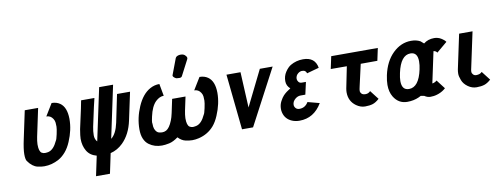

<svg xmlns="http://www.w3.org/2000/svg" viewBox="-74 -1184 4613 1781"><g transform="rotate(-10 2232.5 -294.0)"><path d="M314.9 -105Q363.8 -118.2 398.4 -194.3Q406.2 -203.1 417 -253.4Q427.7 -303.7 427.7 -323.2Q427.7 -342.8 426 -361.3Q424.3 -379.9 413.1 -397.5Q391.1 -432.6 351.1 -432.6L420.9 -546.9Q466.8 -546.9 499 -524.4Q556.6 -484.4 558.6 -376V-371.6Q558.6 -270.5 513.2 -164.1Q490.2 -109.4 458.7 -73Q427.2 -36.6 391.1 -16.6Q324.7 19.5 253.9 19.5Q225.1 19.5 190.9 11.7Q141.1 0 101.1 -57.1Q88.9 -74.2 88.9 -122.6Q88.9 -170.9 108.4 -261.2L164.1 -523.9H290L234.4 -261.7Q226.6 -223.1 225.6 -193.4V-187Q225.6 -127 249 -109.9Q264.2 -100.1 283.2 -100.8Q302.2 -101.6 314.9 -105Z M628.4 -172.9Q628.4 -197.8 639.2 -262.2Q693.8 -507.3 694.8 -523.9H820.3Q811.5 -494.6 762.2 -262.2Q753.9 -222.2 753.9 -184.1Q753.9 -146 775.9 -122.6L880.9 -615.2H1012.2L907.7 -123.5Q957.5 -161.6 979 -262.2L1033.2 -523.9H1155.8Q1149.9 -498.5 1100.1 -262.2Q1073.2 -135.3 997.1 -60.5Q945.8 -10.3 879.9 5.9L840.3 193.4H709L748.5 6.8Q686.5 -9.3 657.5 -58.3Q628.4 -107.4 628.4 -172.9Z M1654.3 -582Q1647.9 -569.8 1630.1 -569.8Q1612.3 -569.8 1603.8 -571.3Q1595.2 -572.8 1584 -581.5Q1566.4 -595.2 1570.8 -606.4L1627.9 -757.8Q1632.3 -769 1645.8 -774.7Q1659.2 -780.3 1670.9 -780.8H1677.2Q1702.1 -780.8 1715.3 -769Q1741.2 -746.6 1730.5 -728.5ZM1315.4 -147.5Q1328.6 -112.3 1355 -104.5Q1366.2 -101.6 1384.5 -100.8Q1402.8 -100.1 1422.4 -109.9Q1455.6 -128.4 1481.4 -193.4Q1492.7 -220.2 1501.5 -261.7L1528.8 -390.6H1654.8L1627.4 -261.7Q1619.6 -223.1 1618.7 -193.4V-188.5Q1618.7 -127 1642.1 -109.9Q1657.2 -100.1 1674.8 -100.1Q1694.3 -101.6 1707.5 -105Q1756.8 -117.7 1791.5 -194.3Q1799.3 -203.1 1810.1 -253.4Q1820.8 -303.7 1820.8 -323.2Q1820.8 -342.8 1819.1 -361.3Q1817.4 -379.9 1806.2 -397.5Q1784.2 -432.6 1744.1 -432.6L1814 -546.9Q1859.9 -546.9 1892.1 -524.4Q1950.7 -483.9 1952.1 -376V-372.1Q1952.1 -271.5 1906.2 -164.1Q1883.3 -109.4 1853 -74.2Q1796.9 -9.3 1710 11.7Q1677.2 19.5 1647.7 19.5Q1618.2 19.5 1582.3 11.2Q1546.4 2.9 1515.1 -30.8Q1469.2 2.9 1430.2 11.2Q1391.1 19.5 1361.8 19.5Q1291.5 19.5 1241.2 -17.6Q1212.9 -37.6 1196.8 -74.2Q1180.7 -110.8 1180.7 -164.1Q1180.7 -271.5 1226.1 -376Q1272.5 -483.4 1348.1 -524.4Q1389.2 -546.9 1436 -546.9L1457 -432.6Q1417.5 -432.6 1380.4 -397.5Q1336.9 -355 1316.9 -262.2Q1307.6 -220.2 1307.6 -208.3Q1307.6 -196.3 1309.1 -194.3Q1309.1 -164.6 1315.4 -147.5Z M2118.2 0 2064 -523.9H2196.3L2212.9 -189L2378.4 -523.9H2499L2222.2 0Z M2870.6 -114.3Q2794.4 14.2 2658.2 14.2Q2620.6 14.2 2588.4 1Q2525.9 -25.4 2510.3 -89.4Q2506.3 -106.4 2506.3 -122.1Q2506.3 -162.1 2523.7 -194.6Q2541 -227.1 2556.2 -242.7Q2582.5 -270.5 2625.5 -296.4Q2590.8 -325.7 2590.8 -370.1Q2590.8 -417.5 2615.7 -455.1Q2640.6 -492.7 2668.9 -509.8Q2722.7 -541.5 2787.6 -541.5Q2900.4 -541.5 2918 -438.5L2802.7 -406.7Q2800.3 -419.4 2790 -428.2Q2779.8 -437 2760.5 -437Q2741.2 -437 2723.1 -422.9Q2698.2 -403.3 2698.2 -372.1Q2698.2 -358.4 2708.7 -344.2Q2719.2 -330.1 2739.3 -330.1H2778.3L2752.4 -214.4H2707Q2681.2 -214.4 2658.2 -195.8Q2628.9 -171.9 2628.9 -140.1Q2628.9 -123 2641.4 -108.6Q2653.8 -94.2 2677.2 -94.2Q2730.5 -94.2 2759.8 -143.6Z M3256.3 -176.3Q3254.9 -169.4 3254.9 -158.4Q3254.9 -147.5 3266.1 -134.8Q3277.3 -122.1 3304.2 -122.1Q3331.1 -122.1 3349.6 -142.6L3414.6 -58.6Q3381.8 -28.8 3352.3 -19.5Q3322.8 -10.3 3280 -10.3Q3237.3 -10.3 3197.8 -38.6Q3132.8 -85 3132.8 -169.4Q3132.8 -183.6 3136.2 -204.1L3177.2 -407.2L3025.9 -407.7L3050.8 -524.4H3489.7L3464.8 -407.7L3308.1 -407.2L3262.2 -204.1Z M3651.9 -260.7Q3642.1 -215.8 3642.1 -185.1Q3642.1 -99.1 3709.5 -99.1Q3802.2 -99.1 3836.4 -260.7Q3845.2 -300.8 3845.2 -335.9Q3845.2 -421.9 3778.3 -421.9Q3686.5 -421.9 3651.9 -260.7ZM4126 -469.7 4026.4 -385.7Q4017.1 -402.3 3993.2 -405.8L3930.7 -112.3Q3940.4 -112.8 3953.4 -118.7Q3966.3 -124.5 3973.6 -132.3L4038.1 -48.3Q4010.7 -22.9 3973.6 -8.5Q3936.5 5.9 3906.2 5.9Q3898.4 6.8 3894 6.8Q3863.8 6.8 3836.9 -11.7L3804.7 -17.6L3782.2 -6.3Q3733.4 15.6 3673.3 15.6Q3590.8 15.6 3545.9 -58.6Q3518.1 -105 3518.1 -170.9Q3518.1 -209.5 3528.8 -260.7Q3556.2 -388.2 3632.3 -462.2Q3708.5 -536.1 3804.2 -536.1Q3854.5 -536.1 3890.6 -516.1L3919.9 -490.7Q3960.4 -523.9 4019 -523.9Q4054.7 -523.9 4084 -506.3Q4113.3 -488.8 4126 -469.7Z M4255.4 -523.9H4381.8L4306.6 -171.9Q4305.2 -165.5 4305.2 -154.1Q4305.2 -142.6 4316.4 -130.1Q4327.6 -117.7 4345.2 -117.7Q4381.8 -117.7 4399.9 -138.2L4464.8 -54.2Q4432.6 -24.9 4402.6 -15.4Q4372.6 -5.9 4329.8 -5.9Q4287.1 -5.9 4249.3 -32.7Q4211.4 -59.6 4197 -97.2Q4182.6 -134.8 4182.6 -157.5Q4182.6 -180.2 4186.5 -199.7Z"/></g></svg>

Font: Tuffy
Style: BoldItalic
Weight: 700
Italic angle: -12°
Designer: Thatcher Ulrich, Karoly Barta, Michael Everson
Version: Version 001.271